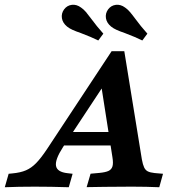

<svg xmlns="http://www.w3.org/2000/svg" viewBox="-90 -786 748 806"><path d="M193.8 -58.9 214.8 -56.5 198.7 0Q122.9 -2.4 55.9 -2.4Q-13.4 -2.4 -69.9 0L-53.7 -56.5L-37.6 -58.1Q-3.7 -61.3 18.8 -71Q41.4 -80.6 61.6 -101.2Q81.8 -121.8 107.6 -160.5L378.5 -571H431.8L505.5 -117.1Q509.6 -94.7 515.1 -83.2Q520.6 -71.6 530.5 -66.6Q540.4 -61.6 558.9 -59.6L594.3 -56.5L578.6 0Q523.8 -2.4 466 -2.4H463.5H459.5Q387 -2.4 348 -1.6Q310.8 -1.2 273.7 -0.4L290.2 -56.8L326.7 -60.1Q352.7 -62.5 365.5 -68.5Q378.3 -74.5 382.2 -87.8Q386.1 -101.1 382 -125.8L332.7 -441.4L387.4 -491.1L174.5 -168.5Q140.6 -116.1 145.1 -89.9Q149.5 -63.7 193.8 -58.9ZM193.5 -231.9H413.9L423.8 -175.4H159ZM248.6 -647.5Q228.6 -654.3 215.1 -660.4Q201.6 -666.4 191.5 -674.5Q173 -689.8 169.9 -709.6Q166.8 -729.4 178.8 -746.3Q191.3 -763.2 211.4 -765.7Q231.5 -768.2 250.4 -754.2Q261.4 -746.6 270.9 -735.5Q280.3 -724.4 293.9 -706Q304 -692.2 316.8 -676.3Q329.7 -660.4 343.8 -644.7L322.5 -616.1Q294.1 -630.3 248.6 -647.5ZM433.4 -647.5Q413.4 -654.3 399.9 -660.4Q386.4 -666.4 376.3 -674.5Q357.8 -689.8 354.7 -709.6Q351.6 -729.4 363.6 -746.3Q376.1 -763.2 396.3 -765.7Q416.4 -768.2 435.3 -754.2Q446.3 -746.6 455.7 -735.5Q465.2 -724.4 478.8 -706Q488.8 -692.2 501.7 -676.3Q514.6 -660.4 528.7 -644.7L507.4 -616.1Q478.9 -630.3 433.4 -647.5Z"/></svg>

Font: Playfair Micro SmCond SmLight
Style: Italic
Weight: 360
Width: 4
Italic angle: -15.6°
Designer: Claus Eggers Sørensen
Foundry: Claus Eggers Sørensen
Version: Version 2.203;Glyphs 3.3 (3326)